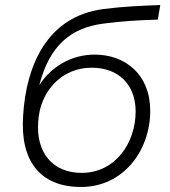

<svg xmlns="http://www.w3.org/2000/svg" viewBox="-20 -737 675 763"><path d="M302 6C469 6 577 -137 577 -297C577 -441 478 -520 356 -520C262 -520 181 -470 136 -398C177 -558 263 -626 389 -643C464 -653 533 -657 607 -659L617 -717C538 -714 467 -711 391 -701C166 -672 84 -475 72 -279C59 -100 137 6 302 6ZM305 -50C188 -50 122 -132 132 -255C139 -373 224 -468 344 -468C450 -468 519 -402 519 -294C519 -169 438 -50 305 -50Z"/></svg>

Font: Fixel Display Light
Style: Italic
Weight: 300
Italic angle: -10°
Designer: AlfaBravo + MacPaw
Foundry: Kyrylo Tkachov, Marchela Mozhyna, Serhii Makarenko, Maria Weinstein, Zakhar Kryvoshyya
Version: Version 1.210;Glyphs 3.2 (3217)